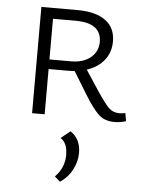

<svg xmlns="http://www.w3.org/2000/svg" viewBox="-53 -508 622 837"><g transform="rotate(5 257.5 -89.0)"><path d="M499 -36 505 -1Q481 7 455 7Q412 7 386 -17Q360 -41 323 -101L263 -199Q253 -198 234 -198H149V0H94V-465H252Q332 -465 375 -433.5Q418 -402 418 -342Q418 -295 391 -260.5Q364 -226 315 -210L372 -123Q408 -69 426.5 -51Q445 -33 472 -33Q487 -33 499 -36ZM149 -240H243Q297 -240 329 -266.5Q361 -293 361 -335Q361 -418 248 -418H149ZM268 64Q313 94 313 155Q313 193 294 229Q275 265 241 287L217 266Q258 225 258 169Q258 116 227 97Z"/></g></svg>

Font: EauTestSC Semilight
Style: Regular
Weight: 300
Designer: Christian Thalmann (Catharsis Fonts)
Version: Version 0.001;PS 000.001;hotconv 1.0.88;makeotf.lib2.5.64775